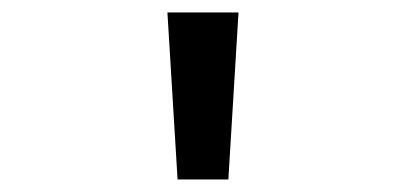

<svg xmlns="http://www.w3.org/2000/svg" viewBox="-20 -778 655 310"><path d="M266.7 -488.2 250.3 -757.9H365.1L348.7 -488.2Z"/></svg>

Font: Fira Code Retina
Style: Regular
Weight: 450
Monospace: yes
Designer: Carrois Corporate, Edenspiekermann AG, Nikita Prokopov
Foundry: Carrois Corporate, Edenspiekermann AG, Nikita Prokopov
Version: Version 6.002